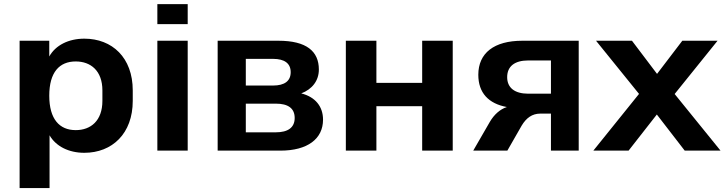

<svg xmlns="http://www.w3.org/2000/svg" viewBox="-20 -739 3555 942"><path d="M223.1 183.6V-75.2C254.4 -21 317.4 10.7 393.6 10.7C530.3 10.7 631.3 -83.5 631.3 -244.1V-295.4C631.3 -456.5 530.3 -549.3 393.6 -549.3C316.4 -549.3 252.4 -517.1 221.7 -461.9V-539.1H76.2V183.6ZM351.6 -100.6C271.5 -100.6 221.7 -154.8 221.7 -269.5C221.7 -384.8 271.5 -437.5 351.6 -437.5C425.3 -437.5 482.4 -391.6 482.4 -295.4V-244.1C482.4 -146.5 425.3 -100.6 351.6 -100.6Z M900.9 -620.6V-718.8H752V-620.6ZM900.9 0V-539.1H752V0Z M1356 0C1488.8 0 1564.9 -57.6 1564.9 -151.9C1564.9 -216.3 1527.3 -263.2 1458 -280.8C1511.2 -300.8 1544.4 -342.8 1544.4 -397.9C1544.4 -487.3 1483.9 -539.1 1346.2 -539.1H1047.9V0ZM1186 -230.5H1333C1393.1 -230.5 1425.8 -208 1425.8 -160.2C1425.8 -113.3 1393.1 -89.8 1333 -89.8H1186ZM1186 -450.2H1319.3C1376.5 -450.2 1406.2 -427.7 1406.2 -384.8C1406.2 -341.8 1376.5 -319.3 1319.3 -319.3H1186Z M1826.7 0V-217.8H2051.3V0H2201.2V-539.1H2051.3V-332.5H1826.7V-539.1H1676.8V0Z M2469.2 0 2539.6 -123C2562 -160.2 2590.8 -181.6 2630.9 -181.6H2683.1V0H2819.3V-539.1H2542.5C2403.8 -539.1 2326.7 -478.5 2326.7 -372.1C2326.7 -283.7 2376.5 -230.5 2466.8 -213.9C2433.6 -203.1 2404.3 -177.2 2383.3 -141.1L2301.8 0ZM2571.8 -279.3C2504.9 -279.3 2468.3 -308.6 2468.3 -360.4C2468.3 -413.1 2504.4 -442.4 2571.8 -442.4H2683.1V-279.3Z M3064 0 3202.6 -177.2 3339.4 0H3515.1L3290 -277.8L3500.5 -539.1H3327.6L3203.6 -376.5L3080.6 -539.1H2904.3L3115.2 -278.3L2891.1 0Z"/></svg>

Font: Winston
Style: Bold
Weight: 700
Designer: Vernon Adams, Kim Jin-seong, David Berlow, Cristiano Sobral
Foundry: The Winston Project Authors
Version: Version 3.004